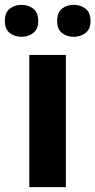

<svg xmlns="http://www.w3.org/2000/svg" viewBox="-47 -773 394 793"><path d="M225 0H74V-546H225ZM-27 -686Q-27 -721 -7 -737Q13 -753 42 -753Q70 -753 90.5 -737Q111 -721 111 -686Q111 -653 90.5 -637Q70 -621 42 -621Q13 -621 -7 -637Q-27 -653 -27 -686ZM189 -686Q189 -721 208.5 -737Q228 -753 258 -753Q286 -753 306.5 -737Q327 -721 327 -686Q327 -653 306.5 -637Q286 -621 258 -621Q228 -621 208.5 -637Q189 -653 189 -686Z"/></svg>

Font: Noto Sans Cherokee
Style: Regular
Weight: 400
Designer: Monotype Design Team
Foundry: Monotype Imaging Inc.
Version: Version 2.001